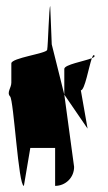

<svg xmlns="http://www.w3.org/2000/svg" viewBox="-20 -795 352 627"><path d="M13 -480C25 -468 40 -188 58 -188L79 -312H160V-188C194 -188 222 -215 222 -250L190 -486L149 -650L144 -775C140 -775 137 -645 134 -632C131 -620 17 -606 17 -588V-525C17 -508 1 -493 13 -480ZM190 -486 266 -375 244 -500C257 -500 270 -577 280 -605C255 -595 190 -584 190 -570ZM280 -605C287 -608 291 -611 288 -614C285 -617 283 -613 280 -605Z"/></svg>

Font: bitstorm
Style: maxcn
Weight: 400
Version: Version 0.2